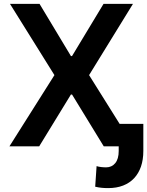

<svg xmlns="http://www.w3.org/2000/svg" viewBox="-20 -747 752 980"><path d="M342 -460.9H347.7L508.5 -727.3H658.7L434.7 -363.6L590.6 -114.7H711.6V23.4Q711.6 67.8 699.6 103Q687.5 138.1 664.6 162.6Q641.7 187.1 608.3 200.1Q574.9 213.1 532.3 213.1Q514.2 213.1 499.1 211.6Q484 210.2 465.9 206L473 100.9Q482.2 104 495.9 105.6Q509.6 107.2 521.7 107.2Q550.4 107.2 568.2 85.8Q585.9 64.3 585.9 23.4V0H509.6L347.7 -264.6H342L180 0H28.1L257.8 -363.6L30.9 -727.3H181.8Z"/></svg>

Font: Interop SemBd
Style: Regular
Weight: 600
Designer: Rasmus Andersson, Google, Jang Haemin
Foundry: jhaemin
Version: Version 1.008